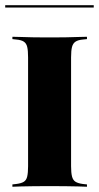

<svg xmlns="http://www.w3.org/2000/svg" viewBox="-23 -711 377 731"><path d="M153.2 -2.4Q125.8 -2.4 101.2 -2Q76.6 -1.6 57.3 -1.2Q37.9 -0.8 24.2 0V-8.9L38.7 -10.5Q58.1 -12.9 67.7 -19Q77.4 -25 80.6 -39.1Q83.9 -53.2 83.9 -78.2V-492.7Q83.9 -518.5 80.6 -532.3Q77.4 -546 67.7 -552.4Q58.1 -558.9 38.7 -560.5L24.2 -562.1V-571Q37.9 -571 57.3 -570.2Q76.6 -569.4 101.2 -569Q125.8 -568.5 153.2 -568.5H166.1H178.2Q206.5 -568.5 230.6 -569Q254.8 -569.4 275 -570.2Q295.2 -571 308.1 -571V-562.1L292.7 -560.5Q274.2 -558.9 264.5 -552.4Q254.8 -546 251.2 -532.3Q247.6 -518.5 247.6 -492.7V-78.2Q247.6 -53.2 251.2 -39.1Q254.8 -25 264.5 -19Q274.2 -12.9 292.7 -10.5L308.1 -8.9V0Q295.2 -0.8 275 -1.2Q254.8 -1.6 230.6 -2Q206.5 -2.4 178.2 -2.4H166.1ZM-3.2 -682.3V-691.1H333.9V-682.3Z"/></svg>

Font: Playfair 144pt SemiCondensed Black
Style: Regular
Weight: 900
Width: 4
Designer: Claus Eggers Sørensen
Foundry: Claus Eggers Sørensen
Version: Version 2.203